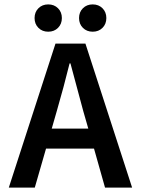

<svg xmlns="http://www.w3.org/2000/svg" viewBox="-20 -852 640 872"><path d="M238 -348 215 -268H381L358 -348Q313 -513 300 -564H296Q270 -458 238 -348ZM20 0 232 -654H368L580 0H457L407 -177H189L138 0ZM243.5 -725.5Q226 -708 199 -708Q172 -708 154.5 -725.5Q137 -743 137 -770Q137 -797 154.5 -814.5Q172 -832 199 -832Q226 -832 243.5 -814.5Q261 -797 261 -770Q261 -743 243.5 -725.5ZM445.5 -725.5Q428 -708 401 -708Q374 -708 356.5 -725.5Q339 -743 339 -770Q339 -797 356.5 -814.5Q374 -832 401 -832Q428 -832 445.5 -814.5Q463 -797 463 -770Q463 -743 445.5 -725.5Z"/></svg>

Font: TypoPRO Source Code Pro
Style: Regular
Weight: 600
Monospace: yes
Designer: Paul D. Hunt, Teo Tuominen
Foundry: Adobe Systems Incorporated
Version: Version 2.010;PS 1.0;hotconv 1.0.84;makeotf.lib2.5.63406